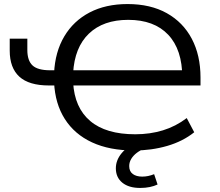

<svg xmlns="http://www.w3.org/2000/svg" viewBox="-20 -734 1084 948"><path d="M642 9Q521 9 434.5 -31Q348 -71 300 -146.5Q252 -222 247 -327L266 -312H222Q123 -312 75.5 -355.5Q28 -399 28 -484V-543H115V-487Q115 -435 140.5 -411Q166 -387 228 -387H261L247 -373Q252 -478 297.5 -554.5Q343 -631 422.5 -672.5Q502 -714 610 -714Q723 -714 803.5 -669Q884 -624 927 -542.5Q970 -461 970 -351V-312H325L341 -327Q348 -202 425.5 -136.5Q503 -71 648 -71Q721 -71 784.5 -90.5Q848 -110 902 -151L939 -81Q883 -36 805.5 -13.5Q728 9 642 9ZM613 -636Q490 -636 419 -568Q348 -500 341 -373L327 -387H901L880 -352Q880 -489 810.5 -562.5Q741 -636 613 -636ZM672 194Q616 194 584 168Q552 142 552 97Q552 57 580.5 22.5Q609 -12 663 -34L693 0Q672 8 655 21Q638 34 628 50.5Q618 67 618 86Q618 112 635.5 125Q653 138 682 138Q697 138 711.5 135Q726 132 741 126L758 177Q741 185 719.5 189.5Q698 194 672 194Z"/></svg>

Font: Nunito Sans 10pt SemiExpanded
Style: Regular
Weight: 400
Width: 6
Designer: Vernon Adams
Foundry: Vernon Adams
Version: Version 3.101;gftools[0.9.27]